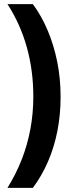

<svg xmlns="http://www.w3.org/2000/svg" viewBox="-20 -744 352 922"><path d="M271 -279Q271 -193 255.5 -114.5Q240 -36 210.5 32Q181 100 138 158H16Q57 92 84.5 21.5Q112 -49 126 -124.5Q140 -200 140 -280Q140 -405 109 -516.5Q78 -628 16 -724H138Q180 -667 209.5 -596.5Q239 -526 255 -446.5Q271 -367 271 -279Z"/></svg>

Font: Noto Sans Display Condensed
Style: Bold
Weight: 700
Width: 3
Designer: Monotype Design Team
Foundry: Monotype Imaging Inc.
Version: Version 2.003